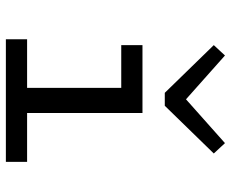

<svg xmlns="http://www.w3.org/2000/svg" viewBox="-86 -700 786 654"><g transform="rotate(90 307.0 -373.0)"><path d="M279.4 -465.3H365V0H279.4ZM133.7 -465.3H322.7V-393H133.7ZM113.7 -72.3H531.3V0H113.7ZM502.8 -708.2 340.3 -541.3H309.5L306.5 -603.1L467.5 -746.3ZM133.7 -708.2 169 -746.3 330 -603.1 326.9 -541.3H296.2Z"/></g></svg>

Font: Intel One Mono Light
Style: Regular
Weight: 300
Monospace: yes
Designer: Fred Shallcrass
Foundry: Frere-Jones Type LLC
Version: Version 1.004